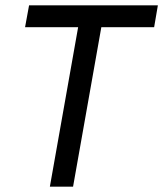

<svg xmlns="http://www.w3.org/2000/svg" viewBox="-20 -700 612 720"><path d="M74 -598 89 -680H572L558 -598H360L254 0H167L273 -598Z"/></svg>

Font: Inria Sans
Style: Italic
Weight: 400
Italic angle: -10°
Designer: Black Foundry Team
Foundry: Black Foundry
Version: Version 1.2; ttfautohint (v1.8.3)